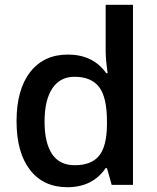

<svg xmlns="http://www.w3.org/2000/svg" viewBox="-20 -780 663 810"><path d="M264.2 9.8Q163.1 9.8 106.4 -63.5Q49.8 -136.7 49.8 -269Q49.8 -401.9 107.2 -475.8Q164.6 -549.8 266.1 -549.8Q372.6 -549.8 428.2 -471.2H434.1Q425.8 -529.3 425.8 -563V-759.8H541V0H451.2L431.2 -70.8H425.8Q370.6 9.8 264.2 9.8ZM294.9 -83Q365.7 -83 397.9 -122.8Q430.2 -162.6 431.2 -252V-268.1Q431.2 -370.1 397.9 -413.1Q364.7 -456.1 293.9 -456.1Q233.4 -456.1 200.7 -407Q168 -357.9 168 -267.1Q168 -177.2 199.7 -130.1Q231.4 -83 294.9 -83Z"/></svg>

Font: f0_51262          
Style: Regular
Weight: 600
Foundry: Ascender Corporation
Version: Version 1.10